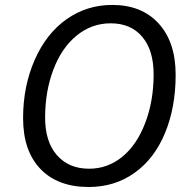

<svg xmlns="http://www.w3.org/2000/svg" viewBox="-20 -745 760 775"><path d="M689 -442.9Q689 -311.5 646 -207.8Q603 -104 522.9 -47.1Q442.9 9.8 337.9 9.8Q212.9 9.8 143.1 -63.2Q73.2 -136.2 73.2 -268.1Q73.2 -397 120.1 -503.4Q167 -609.9 248.8 -667.5Q330.6 -725.1 433.1 -725.1Q552.2 -725.1 620.6 -649.9Q689 -574.7 689 -442.9ZM426.8 -650.9Q350.1 -650.9 289.6 -601.6Q229 -552.2 195.6 -464.4Q162.1 -376.5 162.1 -270Q162.1 -172.9 210 -118.4Q257.8 -64 339.8 -64Q414.1 -64 472.9 -111.6Q531.7 -159.2 565.9 -248Q600.1 -336.9 600.1 -444.8Q600.1 -542 554.2 -596.4Q508.3 -650.9 426.8 -650.9Z"/></svg>

Font: CAA NEO Sans
Style: Italic
Weight: 400
Italic angle: -12°
Version: Version 1.10